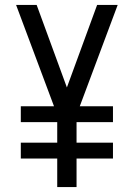

<svg xmlns="http://www.w3.org/2000/svg" viewBox="-20 -755 540 775"><path d="M211 0V-115H64V-179H211V-262H64V-326H198L45 -735H128L250 -402L372 -735H455L302 -326H436V-262H289V-179H436V-115H289V0Z"/></svg>

Font: Iosevka Algr
Style: Regular
Weight: 400
Monospace: yes
Designer: Belleve Invis
Foundry: Belleve Invis
Version: Version 26.0.2; ttfautohint (v1.8.3)